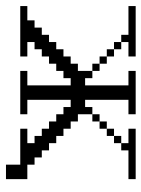

<svg xmlns="http://www.w3.org/2000/svg" viewBox="65 -496 478 649"><g transform="rotate(90 304.5 -171.0)"><path d="M194.8 -243.7V-268.1H219.2V-243.7ZM365.7 -243.7V-268.1H390.1V-243.7ZM170.4 -268.1V-292.5H194.8V-268.1ZM390.1 -268.1V-292.5H414.6V-268.1ZM146 -292.5V-316.9H170.4V-292.5ZM414.6 -292.5V-316.9H439V-292.5ZM121.6 -316.9V-341.3H146V-316.9ZM439 -316.9V-341.3H463.4V-316.9ZM97.2 -341.3V-365.7H0V-390.1H170.4V-365.7H121.6V-341.3ZM536.1 48.3V0H414.6V-23.9H463.4V-48.3H439V-72.8H414.6V-97.2H390.1V-121.6H365.7V-146H341.3V-170.4H316.9V-23.9H365.7V0H219.2V-23.9H268.1V-170.4H243.7V-146H219.2V-121.6H194.8V-97.2H170.4V-72.8H146V-48.3H121.6V-23.9H170.4V0H0V-23.9H48.3V-48.3H72.8V-72.8H97.2V-97.2H121.6V-121.6H146V-146H170.4V-170.4H194.8V-194.8H219.2V-243.7H243.7V-219.2H268.1V-365.7H219.2V-390.1H365.7V-365.7H316.9V-219.2H341.3V-243.7H365.7V-194.8H390.1V-170.4H414.6V-146H439V-121.6H463.4V-97.2H487.8V-72.8H511.7V-48.3H536.1V-23.9H585V48.3ZM463.4 -341.3V-365.7H414.6V-390.1H585V-365.7H487.8V-341.3Z"/></g></svg>

Font: FS Mondwest Regular
Style: Regular
Weight: 400
Designer: NZWStudios2024
Foundry: https://fontstruct.com
Version: Version 1.0